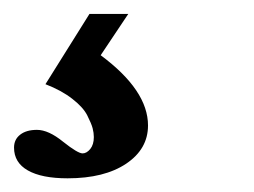

<svg xmlns="http://www.w3.org/2000/svg" viewBox="-26 -20 364 275"><path d="M70.8 235.4Q33.7 235.4 13.9 224.1Q-5.9 212.9 -5.9 191.4Q-5.9 179.7 2.9 172.9Q11.7 166 26.9 166Q43.5 166 64.5 183.1Q85.4 199.7 92.3 199.7Q98.1 199.7 103.3 193.4Q108.4 187 108.4 176.3Q108.4 170.4 106.7 163.8Q105 157.2 99.1 145.5Q93.3 133.8 77.6 121.6Q62 109.4 39.1 100.6L102.1 0H157.7L118.2 59.1Q186 109.4 186 159.7Q186 193.4 154.8 214.4Q123.5 235.4 70.8 235.4Z"/></svg>

Font: Elstob 14pt SemiBold
Style: Italic
Weight: 600
Italic angle: -20°
Designer: Peter S. Baker
Version: Version 1.015